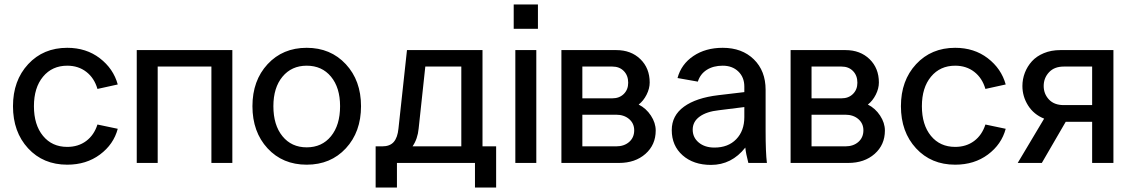

<svg xmlns="http://www.w3.org/2000/svg" viewBox="-20 -729 5055 859"><path d="M38.1 -253.9Q38.1 -368.7 106 -441.9Q173.8 -515.1 280.8 -515.1Q365.7 -515.1 426.5 -468.5Q487.3 -421.9 506.8 -351.1L416 -331.1Q401.9 -379.9 366.2 -407.5Q330.6 -435.1 280.8 -435.1Q213.4 -435.1 172.6 -386Q131.8 -336.9 131.8 -253.9Q131.8 -170.4 172.4 -121.1Q212.9 -71.8 280.8 -71.8Q330.1 -71.8 365.5 -98.1Q400.9 -124.5 416 -171.9L506.8 -152.8Q488.3 -83 427.2 -37.6Q366.2 7.8 280.8 7.8Q173.3 7.8 105.7 -65.4Q38.1 -138.7 38.1 -253.9Z M591.8 -504.9H1019.5V0H925.8V-431.2H685.5V0H591.8Z M1595.2 -253.9Q1595.2 -138.7 1527.3 -65.4Q1459.5 7.8 1352.1 7.8Q1244.6 7.8 1177 -65.4Q1109.4 -138.7 1109.4 -253.9Q1109.4 -368.7 1177.2 -441.9Q1245.1 -515.1 1352.1 -515.1Q1459 -515.1 1527.1 -441.9Q1595.2 -368.7 1595.2 -253.9ZM1203.1 -253.9Q1203.1 -169.4 1243.7 -119.6Q1284.2 -69.8 1352.1 -69.8Q1420.4 -69.8 1460.9 -119.6Q1501.5 -169.4 1501.5 -253.9Q1501.5 -336.9 1460.9 -386Q1420.4 -435.1 1352.1 -435.1Q1284.7 -435.1 1243.9 -386Q1203.1 -336.9 1203.1 -253.9Z M1800.8 -504.9H2138.7V-74.2H2199.7V109.9H2105V0H1755.9V109.9H1660.6V-74.2H1689.9Q1724.6 -74.2 1741.7 -94Q1758.8 -113.8 1762.7 -153.8ZM1853 -153.8Q1848.6 -107.4 1825.7 -74.2H2043.9V-431.2H1882.8Z M2285.6 0V-504.9H2379.4V0ZM2278.3 -600.1V-709H2386.7V-600.1Z M2491.7 -504.9H2737.3Q2803.2 -504.9 2845 -464.4Q2886.7 -423.8 2886.7 -359.9Q2886.7 -333 2872.8 -305.4Q2858.9 -277.8 2837.4 -261.2Q2870.6 -244.6 2892.1 -211.9Q2913.6 -179.2 2913.6 -145Q2913.6 -81.1 2867.7 -40.5Q2821.8 0 2749.5 0H2491.7ZM2585.4 -215.8V-74.2H2736.3Q2772.5 -74.2 2794.9 -94Q2817.4 -113.8 2817.4 -146Q2817.4 -176.8 2794.7 -196.3Q2772 -215.8 2736.3 -215.8ZM2585.4 -431.2V-289.1H2719.7Q2751 -289.1 2770.8 -308.6Q2790.5 -328.1 2790.5 -358.9Q2790.5 -391.1 2771 -411.1Q2751.5 -431.2 2719.7 -431.2Z M3411.1 0H3328.1Q3316.9 -43 3314.5 -68.8Q3253.4 8.8 3161.1 8.8Q3082.5 8.8 3033.9 -34.2Q2985.4 -77.1 2985.4 -147Q2985.4 -211.9 3040 -251.7Q3094.7 -291.5 3194.3 -303.2L3310.1 -316.9V-341.8Q3310.1 -383.3 3283.2 -409.2Q3256.3 -435.1 3213.4 -435.1Q3171.4 -435.1 3142.1 -416.5Q3112.8 -397.9 3102.1 -363.8L3011.2 -379.9Q3027.8 -441.9 3082.3 -478.5Q3136.7 -515.1 3213.4 -515.1Q3299.8 -515.1 3352.5 -463.6Q3405.3 -412.1 3405.3 -327.1V-145Q3405.3 -45.9 3411.1 0ZM3176.3 -68.8Q3237.8 -68.8 3273.9 -106.2Q3310.1 -143.6 3310.1 -205.1V-250L3196.3 -235.8Q3141.6 -230 3110.4 -207.5Q3079.1 -185.1 3079.1 -148.9Q3079.1 -113.8 3106.2 -91.3Q3133.3 -68.8 3176.3 -68.8Z M3517.1 -504.9H3762.7Q3828.6 -504.9 3870.4 -464.4Q3912.1 -423.8 3912.1 -359.9Q3912.1 -333 3898.2 -305.4Q3884.3 -277.8 3862.8 -261.2Q3896 -244.6 3917.5 -211.9Q3939 -179.2 3939 -145Q3939 -81.1 3893.1 -40.5Q3847.2 0 3774.9 0H3517.1ZM3610.8 -215.8V-74.2H3761.7Q3797.9 -74.2 3820.3 -94Q3842.8 -113.8 3842.8 -146Q3842.8 -176.8 3820.1 -196.3Q3797.4 -215.8 3761.7 -215.8ZM3610.8 -431.2V-289.1H3745.1Q3776.4 -289.1 3796.1 -308.6Q3815.9 -328.1 3815.9 -358.9Q3815.9 -391.1 3796.4 -411.1Q3776.9 -431.2 3745.1 -431.2Z M4010.7 -253.9Q4010.7 -368.7 4078.6 -441.9Q4146.5 -515.1 4253.4 -515.1Q4338.4 -515.1 4399.2 -468.5Q4460 -421.9 4479.5 -351.1L4388.7 -331.1Q4374.5 -379.9 4338.9 -407.5Q4303.2 -435.1 4253.4 -435.1Q4186 -435.1 4145.3 -386Q4104.5 -336.9 4104.5 -253.9Q4104.5 -170.4 4145 -121.1Q4185.5 -71.8 4253.4 -71.8Q4302.7 -71.8 4338.1 -98.1Q4373.5 -124.5 4388.7 -171.9L4479.5 -152.8Q4460.9 -83 4399.9 -37.6Q4338.9 7.8 4253.4 7.8Q4146 7.8 4078.4 -65.4Q4010.7 -138.7 4010.7 -253.9Z M4961.4 0H4866.2V-184.1H4748L4641.1 0H4533.2L4651.4 -198.2Q4605 -216.8 4579.6 -257.1Q4554.2 -297.4 4554.2 -344.2Q4554.2 -375 4565.2 -403.6Q4576.2 -432.1 4596.7 -454.8Q4617.2 -477.5 4650.1 -491.2Q4683.1 -504.9 4724.1 -504.9H4961.4ZM4866.2 -258.8V-431.2H4739.3Q4696.8 -431.2 4673.1 -405.5Q4649.4 -379.9 4649.4 -344.2Q4649.4 -309.1 4672.9 -283.9Q4696.3 -258.8 4739.3 -258.8Z"/></svg>

Font: LT Superior Med
Style: Regular
Weight: 500
Designer: Daniel Lyons
Foundry: LyonsType
Version: Version 1.000